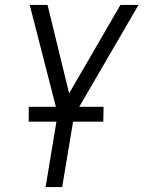

<svg xmlns="http://www.w3.org/2000/svg" viewBox="-20 -550 616 775"><path d="M164 205H231L279 -83L539 -530H466L259 -173L172 -530H100L213 -90ZM96 -59H397L398 -119H96Z"/></svg>

Font: Iosevka Sparkle Light Oblique
Style: Regular
Weight: 300
Italic angle: -9°
Designer: Belleve Invis
Foundry: Belleve Invis
Version: Version 4.5.0; ttfautohint (v1.8.3)